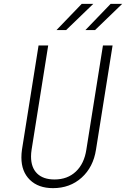

<svg xmlns="http://www.w3.org/2000/svg" viewBox="-20 -966 654 996"><path d="M91 -149Q91 -169 94 -190L180 -730H230L144 -190Q141 -171 141 -154Q141 -97 172.5 -66Q204 -35 263 -35Q330 -35 373.5 -76Q417 -117 428 -190L514 -730H564L478 -190Q464 -99 403.5 -44.5Q343 10 255 10Q179 10 135 -33Q91 -76 91 -149ZM323 -810H273L404 -946H464ZM473 -810H423L554 -946H614Z"/></svg>

Font: JetBrains Mono Extra Light
Style: Italic
Weight: 200
Italic angle: -9°
Monospace: yes
Designer: Philipp Nurullin, Konstantin Bulenkov
Foundry: JetBrains
Version: 2.002